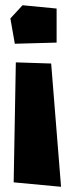

<svg xmlns="http://www.w3.org/2000/svg" viewBox="-20 -715 276 740"><path d="M198.2 -550.8 37.1 -546.4 20 -644 66.9 -694.8 198.2 -682.1ZM41 -474.6 177.2 -470.2 215.3 4.9 32.7 -12.2Z"/></svg>

Font: Some Time Later
Style: Regular
Weight: 400
Version: Version 003.300